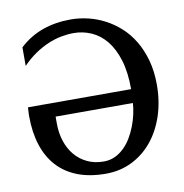

<svg xmlns="http://www.w3.org/2000/svg" viewBox="-79 -762 820 854"><g transform="rotate(-10 331.0 -335.5)"><path d="M154.8 -272.9V-242.2Q154.8 -199.7 166.7 -162.6Q178.7 -125.5 201.4 -98.1Q224.1 -70.8 257.1 -54.9Q290 -39.1 332 -39.1Q359.4 -39.1 382.3 -49.8Q405.3 -60.5 423.8 -78.6Q442.4 -96.7 456.5 -120.4Q470.7 -144 480.7 -170.2Q490.7 -196.3 496.6 -222.9Q502.4 -249.5 503.9 -272.9ZM623 -335Q623 -259.3 601.6 -194.8Q580.1 -130.4 541.5 -83.5Q502.9 -36.6 449.5 -10.3Q396 16.1 332 16.1Q259.3 16.1 204.3 -5.1Q149.4 -26.4 112.8 -66.7Q76.2 -106.9 57.6 -164.8Q39.1 -222.7 39.1 -295.9Q39.1 -299.8 39.3 -306.4Q39.6 -313 40 -319.3Q40.5 -326.7 41 -335H506.8Q506.8 -411.1 490 -466.1Q473.1 -521 444.6 -556.2Q416 -591.3 377.9 -608.2Q339.8 -625 297.9 -625Q270.5 -625 241.2 -619.4Q211.9 -613.8 181.9 -601.1Q151.9 -588.4 121.8 -568.1Q91.8 -547.9 63 -518.1V-602.1Q110.4 -646 168.5 -666.5Q226.6 -687 295.9 -687Q334 -687 373.3 -677.7Q412.6 -668.5 449 -649.4Q485.4 -630.4 517.1 -601.6Q548.8 -572.8 572.3 -533.4Q595.7 -494.1 609.4 -444.6Q623 -395 623 -335Z"/></g></svg>

Font: Charis SIL Am
Style: Regular
Weight: 400
Foundry: SIL International
Version: Version 5.000